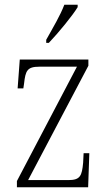

<svg xmlns="http://www.w3.org/2000/svg" viewBox="-20 -786 455 806"><path d="M174 -619V-606H185C226 -649 285 -721 306 -756V-766H250C233 -721 203 -671 174 -619ZM51 0H350L355 -143H331L329 -103C324 -48 317 -30 267 -30H98L351 -510V-536H63L54 -415H78L81 -435C87 -489 94 -506 145 -506H303L51 -26Z"/></svg>

Font: Noto Serif Armenian Condensed ExtraLight
Style: Regular
Weight: 200
Width: 3
Designer: Monotype Design Team
Foundry: Monotype Imaging Inc.
Version: Version 2.008